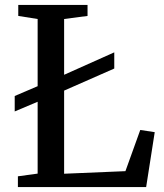

<svg xmlns="http://www.w3.org/2000/svg" viewBox="-20 -763 667 783"><path d="M133.5 -55V-348L40 -308.5V-371.5L133.5 -411.5V-685.5L54.5 -698V-743H337V-698L241.5 -685.5V-458L446 -549.5V-483.5L241.5 -393.5V-54.5L491.5 -65L552 -233L611 -224L576 0H53V-44Z"/></svg>

Font: Merriweather Text
Style: Regular
Weight: 400
Designer: Eben Sorkin
Foundry: Eben Sorkin
Version: Version 2.100; ttfautohint (v1.7.19-72a1) -l 8 -r 50 -G 200 